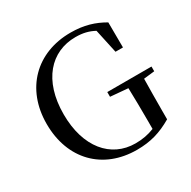

<svg xmlns="http://www.w3.org/2000/svg" viewBox="-169 -912 1084 1091"><g transform="rotate(-30 373.0 -366.0)"><path d="M443 -321 558 -311C560 -241 561 -172 561 -101V-42C521 -26 482 -19 437 -19C276 -19 165 -151 165 -366C165 -588 281 -713 442 -713C490 -713 527 -704 564 -684L598 -527H647L646 -692C584 -728 519 -749 430 -749C207 -749 54 -597 54 -367C54 -135 203 17 426 17C515 17 583 -3 660 -48V-99C660 -179 661 -248 662 -313L733 -321V-352H443Z"/></g></svg>

Font: Source Han Serif SC Medium
Style: Regular
Weight: 500
Designer: Ryoko NISHIZUKA 西塚涼子 (kana & ideographs); Frank Grießhammer (Latin, Greek & Cyrillic); Wenlong ZHANG 张文龙 (bopomofo); San
Foundry: Adobe
Version: Version 2.003;hotconv 1.1.1;makeotfexe 2.6.0